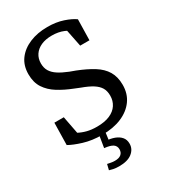

<svg xmlns="http://www.w3.org/2000/svg" viewBox="-218 -788 980 1113"><g transform="rotate(-30 272.0 -232.0)"><path d="M248 15Q181 15 126 -2Q71 -19 40 -37L43 -185H106L135 -34L70 -48V-104Q99 -84 125 -70Q151 -56 180 -48.5Q209 -41 246 -41Q298 -41 332.5 -56Q367 -71 384.5 -98Q402 -125 402 -159Q402 -191 389 -212.5Q376 -234 349 -251Q322 -268 278 -284L241 -299Q187 -320 144.5 -346.5Q102 -373 77.5 -410.5Q53 -448 53 -503Q53 -561 83 -601.5Q113 -642 165.5 -664Q218 -686 285 -686Q343 -686 389 -670.5Q435 -655 461 -636L458 -497H396L366 -646L430 -629V-572Q395 -601 360.5 -615.5Q326 -630 282 -630Q240 -630 210 -616.5Q180 -603 163.5 -578.5Q147 -554 147 -521Q147 -491 160 -469.5Q173 -448 199 -431Q225 -414 265 -398L303 -384Q364 -360 407.5 -333Q451 -306 473.5 -268.5Q496 -231 496 -177Q496 -118 465 -75Q434 -32 378.5 -8.5Q323 15 248 15ZM219 87 234 -4H274L263 78L245 55Q279 57 304.5 66.5Q330 76 345 93.5Q360 111 360 138Q360 174 330 198Q300 222 243 222Q220 222 204 218.5Q188 215 179 212L188 175Q199 177 211 179.5Q223 182 237 182Q265 182 279 170Q293 158 293 137Q293 115 276 103Q259 91 219 87Z"/></g></svg>

Font: Source Serif 4
Style: Regular
Weight: 400
Designer: Frank Grießhammer
Foundry: Adobe Systems Incorporated
Version: Version 4.004;hotconv 1.0.116;makeotfexe 2.5.65601